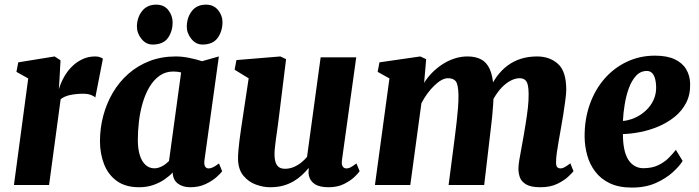

<svg xmlns="http://www.w3.org/2000/svg" viewBox="-20 -816 3083 847"><path d="M41.5 0 104.5 -470 52.5 -499 60.5 -541 221 -567 247 -550 242 -458.5 239.5 -422Q248 -450.5 262.8 -476.8Q277.5 -503 298.2 -523.2Q319 -543.5 344.5 -555.2Q370 -567 400 -567Q413 -567 421.8 -563.5Q430.5 -560 434 -557L400.5 -386Q397.5 -390 383.5 -396.2Q369.5 -402.5 346 -402.5Q331 -402.5 316.5 -401Q302 -399.5 289 -396.8Q276 -394 265.5 -389.2Q255 -384.5 247.5 -378L196.5 0Z M882 -109.5Q879.5 -90 884.8 -81.5Q890 -73 901 -73Q908 -73 918.5 -77.5Q929 -82 946 -95L960 -60.5Q954.5 -52 935.5 -35Q916.5 -18 887 -4Q857.5 10 819.5 10Q787.5 10 766.2 -5Q745 -20 742 -49L742.5 -55.5Q727 -39 705 -24Q683 -9 655.2 0.5Q627.5 10 593.5 10Q533.5 10 495.2 -17.8Q457 -45.5 439 -92Q421 -138.5 421 -193Q421 -250.5 435.5 -305.2Q450 -360 478 -407.5Q506 -455 546.8 -490.8Q587.5 -526.5 640 -546.8Q692.5 -567 755.5 -567Q784.5 -567 817 -560.2Q849.5 -553.5 871 -546L945.5 -567ZM779 -496.5Q771 -498.5 762.2 -499.5Q753.5 -500.5 744.5 -500.5Q710 -500.5 684 -482Q658 -463.5 639.5 -432.5Q621 -401.5 609.5 -362.2Q598 -323 593 -280.8Q588 -238.5 588 -198.5Q588 -159.5 596.8 -131.5Q605.5 -103.5 622 -88.5Q638.5 -73.5 661 -73.5Q670 -73.5 678.5 -76Q687 -78.5 695.2 -82.8Q703.5 -87 711 -92.8Q718.5 -98.5 725.5 -105.5ZM653 -619.5Q624 -619.5 603.8 -644.8Q583.5 -670 584 -700.5Q585 -740 607.2 -767.8Q629.5 -795.5 669 -795.5Q704 -795.5 722.8 -771Q741.5 -746.5 741.5 -717.5Q741.5 -677.5 720.8 -648.5Q700 -619.5 653 -619.5ZM873 -619.5Q844 -619.5 823.8 -644.8Q803.5 -670 804 -700.5Q805 -740 826.8 -767.8Q848.5 -795.5 889 -795.5Q923 -795.5 942.5 -771Q962 -746.5 961.5 -717.5Q961 -677.5 940 -648.5Q919 -619.5 873 -619.5Z M1171 10Q1141 10 1108.8 -1.8Q1076.5 -13.5 1053.8 -40.8Q1031 -68 1030 -114.5Q1030 -132 1031.8 -153Q1033.5 -174 1036.5 -197.2Q1039.5 -220.5 1043 -244.5Q1046.5 -268.5 1050 -291.5L1077 -470.5L1015 -508.5L1023 -551L1217 -567L1242 -555L1209 -288Q1206.5 -266.5 1203.2 -244.5Q1200 -222.5 1197.2 -202.2Q1194.5 -182 1192.8 -165.5Q1191 -149 1191 -138Q1191 -114 1196 -99.5Q1201 -85 1211 -78.2Q1221 -71.5 1237.5 -71.5Q1257 -71.5 1274.8 -78.8Q1292.5 -86 1307.8 -98Q1323 -110 1334.5 -124L1394.5 -563H1551.5L1488.5 -109.5Q1486 -90.5 1491.8 -81.8Q1497.5 -73 1508.5 -73Q1517 -73 1525.5 -77.2Q1534 -81.5 1552.5 -95L1566.5 -61Q1561.5 -52.5 1543.8 -35.5Q1526 -18.5 1497.2 -4.2Q1468.5 10 1430 10Q1389.5 10 1368.5 -4Q1347.5 -18 1342.5 -42Q1342 -45 1341.5 -48.8Q1341 -52.5 1341 -56.5Q1341 -60.5 1341.5 -64.8Q1342 -69 1342.5 -72.5L1340.5 -73.5Q1328 -58.5 1312.2 -43.8Q1296.5 -29 1276 -16.8Q1255.5 -4.5 1229.8 2.8Q1204 10 1171 10Z M1860 -555 1851 -450.5Q1866 -475 1887.2 -496.2Q1908.5 -517.5 1933.5 -533.5Q1958.5 -549.5 1986 -558.2Q2013.5 -567 2042.5 -567Q2077.5 -567 2102 -554.2Q2126.5 -541.5 2140.2 -511.8Q2154 -482 2157 -431.5Q2157.5 -423.5 2157.5 -414Q2157.5 -404.5 2156.8 -394.5Q2156 -384.5 2155 -374L2133.5 -407Q2149 -447 2170.5 -476.8Q2192 -506.5 2219.2 -526.8Q2246.5 -547 2279 -557Q2311.5 -567 2349 -567Q2405 -567 2441.5 -534.2Q2478 -501.5 2478 -420Q2478 -405 2474 -374Q2470 -343 2464.5 -308.5Q2459 -274 2454 -247Q2449.5 -222 2444.8 -195Q2440 -168 2436.5 -143.2Q2433 -118.5 2433 -100.5Q2433 -82.5 2438.8 -77.8Q2444.5 -73 2452 -73Q2460.5 -73 2469.8 -77.8Q2479 -82.5 2496 -95.5L2510 -61Q2504.5 -53.5 2486.5 -36.5Q2468.5 -19.5 2438 -4.8Q2407.5 10 2364 10Q2321.5 10 2300.5 -2.8Q2279.5 -15.5 2273.2 -34.2Q2267 -53 2267 -71.5Q2267 -86 2270.8 -109.8Q2274.5 -133.5 2280 -161.2Q2285.5 -189 2290 -216.5Q2294.5 -243 2299.8 -275.8Q2305 -308.5 2308.8 -341.5Q2312.5 -374.5 2312 -403Q2311.5 -443.5 2302 -457.2Q2292.5 -471 2272.5 -471Q2254 -471 2233.8 -460.8Q2213.5 -450.5 2194.2 -430.8Q2175 -411 2159.2 -383.5Q2143.5 -356 2134 -321.5L2157.5 -410Q2157.5 -387 2155.8 -358.8Q2154 -330.5 2151.2 -301.5Q2148.5 -272.5 2145 -247L2116 0H1959L1987 -216Q1990.5 -243.5 1994.2 -275.5Q1998 -307.5 2000.5 -339.8Q2003 -372 2002.5 -400Q2001 -445.5 1990 -458.2Q1979 -471 1956 -471Q1942.5 -471 1927.2 -462.5Q1912 -454 1896 -438.5Q1880 -423 1865.2 -403Q1850.5 -383 1839 -360.5L1790 0H1634L1698 -470L1646 -499L1654 -541L1834 -567Z M2991.5 -106Q2978.5 -84.5 2948.8 -57Q2919 -29.5 2873.8 -9Q2828.5 11.5 2767.5 11.5Q2710 11.5 2670.2 -7.5Q2630.5 -26.5 2606 -58.8Q2581.5 -91 2570.5 -130.8Q2559.5 -170.5 2559 -212Q2558.5 -290 2581.8 -355.5Q2605 -421 2647 -469Q2689 -517 2746 -543.8Q2803 -570.5 2869 -570.5Q2923 -570.5 2957 -554.2Q2991 -538 3007.2 -510.2Q3023.5 -482.5 3024.5 -448Q3026 -399.5 3007.2 -363Q2988.5 -326.5 2956.5 -300.8Q2924.5 -275 2885 -258.2Q2845.5 -241.5 2804.5 -233.5Q2763.5 -225.5 2728 -224.5Q2728 -187 2733.8 -159Q2739.5 -131 2751.2 -112.2Q2763 -93.5 2780 -83.8Q2797 -74 2818 -74Q2856 -74 2883.2 -87Q2910.5 -100 2929.5 -119Q2948.5 -138 2961.5 -155ZM2834 -503Q2805.5 -503 2786 -481.8Q2766.5 -460.5 2754.2 -427Q2742 -393.5 2735.8 -355.2Q2729.5 -317 2728 -282.5Q2745 -283.5 2765.2 -290.2Q2785.5 -297 2805 -309.5Q2824.5 -322 2840.8 -340.5Q2857 -359 2866.2 -382.8Q2875.5 -406.5 2874.5 -435.5Q2873 -469 2862.8 -486Q2852.5 -503 2834 -503Z"/></svg>

Font: Merriweather 20pt Black
Style: Italic
Weight: 900
Italic angle: -7.8°
Version: Version 2.101